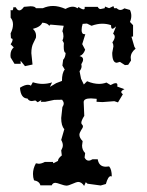

<svg xmlns="http://www.w3.org/2000/svg" viewBox="-20 -611 484 634"><path d="M257.8 2.9Q249.5 -10.3 237.8 -10.3Q233.4 -10.3 219.7 -4.2Q206.1 2 199.2 2Q193.4 2 180.2 -2.7Q167 -7.3 163.1 -7.3Q153.8 -7.3 150.9 1H113.3Q110.4 -12.2 92.3 -15.6Q88.9 -25.4 88.9 -36.6Q88.9 -54.7 98.6 -71.8L107.9 -70.3Q116.7 -70.3 127.9 -76.2H154.8L156.2 -71.8L171.4 -79.6Q171.4 -87.9 184.1 -97.7L182.1 -114.3Q187.5 -124 187.5 -131.3Q187.5 -139.2 182.1 -148.9L192.4 -184.6Q182.1 -195.3 182.1 -221.2L186 -257.3Q190.4 -263.7 190.4 -269.5Q190.4 -274.9 185.1 -281.7L159.2 -281.2L129.4 -274.9H114.7L116.7 -280.8L104.5 -273.4L96.7 -279.3L85.4 -277.3Q75.2 -277.3 70.8 -285.6Q48.3 -286.1 45.9 -321.3Q61.5 -331.1 72.3 -331.1Q78.1 -331.1 82 -328.1L88.4 -339.4Q105.5 -334 120.1 -334Q136.7 -334 151.9 -338.9L145 -324.2L165.5 -336.4L184.6 -343.8Q184.6 -370.6 193.8 -381.3L186 -394.5L188.5 -413.6Q195.8 -420.9 196.8 -436.5Q190.4 -437 190.4 -457.5L190.9 -468.8L186 -478Q189.5 -482.9 189.5 -491.2Q189.5 -500.5 186 -507.8L190.4 -525.9L146.5 -529.8L142.6 -525.9Q136.7 -535.2 119.6 -536.1Q113.8 -522 88.4 -515.6Q99.1 -506.8 99.1 -492.7L98.6 -486.3L90.3 -469.2Q83.5 -456.5 83.5 -435.5L87.4 -397.9L62.5 -392.6L47.9 -410.6L48.3 -400.4H27.8L15.1 -421.4L14.6 -428.7Q14.6 -445.3 25.4 -454.6L15.1 -464.8Q21.5 -474.1 21.5 -480Q21.5 -484.4 16.1 -484.4L15.1 -501Q22.9 -516.1 22.9 -530.3Q22.9 -543.5 15.1 -552.7V-578.1L19.5 -576.7Q23.9 -576.7 23.9 -586.9H32.2Q37.1 -576.7 43.9 -576.7Q50.8 -576.7 59.1 -588.4L80.6 -590.3Q95.7 -590.3 98.6 -584H121.6Q138.2 -591.3 155.3 -591.3Q173.8 -591.3 196.3 -581.5Q209.5 -588.9 219.7 -588.9Q229 -588.9 235.8 -583.5L239.3 -587.9Q250 -580.1 255.9 -580.1Q259.8 -580.1 259.8 -585L259.3 -588.4H302.7Q306.2 -581.1 312 -581.1L325.7 -584L326.7 -589.4L340.3 -584L354.5 -590.8L356.9 -584H365.2Q371.1 -578.1 377.4 -578.1Q383.8 -578.1 390.6 -583.5L409.2 -578.1Q413.6 -568.4 413.6 -558.6Q413.6 -548.8 409.2 -538.6L419.4 -527.8V-490.7L414.1 -489.7L423.8 -456.5L427.7 -450.2Q411.6 -437.5 411.6 -420.9L412.6 -411.1L403.3 -397L392.6 -396L376 -406.7L365.7 -403.8Q350.6 -403.8 350.6 -436.5L354.5 -458Q354.5 -464.8 351.1 -471.2Q358.9 -481.9 358.9 -489.3Q358.9 -495.6 353.5 -499.5L363.3 -523.9Q355.5 -516.1 351.1 -516.1Q346.7 -516.1 346.7 -527.8Q333.5 -532.7 317.4 -532.7Q301.3 -532.7 282.2 -525.9L267.1 -533.2L252.9 -532.2Q249.5 -521.5 249.5 -511.7Q249.5 -498 259.3 -498H261.7L251.5 -465.3L261.2 -446.8Q255.4 -430.2 242.7 -425.8Q254.4 -423.3 254.4 -414.6Q254.4 -408.2 248.5 -398.9L249.5 -392.6Q249.5 -384.3 242.7 -376L247.6 -351.1L256.8 -332L267.6 -342.8Q288.6 -334 307.1 -334Q319.8 -334 331.5 -338.4L345.2 -330.1Q356 -336.4 362.3 -336.4Q367.7 -336.4 367.7 -330.1L367.2 -325.2L391.1 -316.4Q380.4 -312 380.4 -307.1Q380.4 -303.7 385.7 -299.8L369.6 -272.9L357.4 -276.9L318.4 -273.9L298.8 -274.9L299.3 -284.7L280.3 -286.1Q256.3 -286.1 256.3 -273.9L258.3 -228.5Q248.5 -212.9 248.5 -205.6Q248.5 -201.7 251.2 -199.5Q253.9 -197.3 253.9 -193.4Q253.9 -190.9 252 -187.7Q250 -184.6 247.8 -180.9Q245.6 -177.2 243.9 -173.3Q242.2 -169.4 242.2 -166Q242.2 -155.8 252.9 -145L251 -130.4Q251 -115.7 261.2 -105.5L259.3 -90.8Q264.2 -80.6 272.9 -80.6Q278.3 -80.6 285.2 -85H302.7Q306.6 -60.5 329.6 -60.5L340.3 -61.5Q349.1 -51.8 349.1 -28.3L345.7 -29.3Q336.9 -29.3 329.6 -3.4L312.5 1.5L269 -4.4L263.2 -9.3Z"/></svg>

Font: Truetypewriter PolyglOTT
Style: Regular
Weight: 400
Designer: Sergey Beatoff a.k.a. Sam_T
Version: Version 3.76